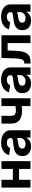

<svg xmlns="http://www.w3.org/2000/svg" viewBox="1483 -2076 603 3609"><g transform="rotate(-90 1784.5 -271.5)"><path d="M209 -545.9V-331.5H413.6V-545.9H560.5V0H413.6V-214.8H209V0H62.5V-545.9Z M837.4 10.7Q759.3 10.7 707.5 -30.5Q655.8 -71.8 655.8 -152.8Q655.8 -213.9 685.1 -248.5Q714.4 -283.2 761.2 -299.3Q808.1 -315.4 861.8 -320.3Q932.1 -327.1 963.1 -334.7Q994.1 -342.3 994.1 -369.1V-371.6Q994.1 -406.2 971.9 -425.3Q949.7 -444.3 908.7 -444.3Q866.2 -444.3 840.3 -426Q814.5 -407.7 805.7 -381.3L671.4 -403.8Q692.4 -474.6 755.1 -513.7Q817.9 -552.7 909.2 -552.7Q967.8 -552.7 1020.8 -534.2Q1073.7 -515.6 1107.2 -474.9Q1140.6 -434.1 1140.6 -367.7V0H1002V-75.7H997.1Q977.1 -37.6 937.5 -13.4Q897.9 10.7 837.4 10.7ZM878.9 -92.3Q930.2 -92.3 962.6 -122.1Q995.1 -151.9 995.1 -195.3V-254.4Q986.3 -248 966.6 -243.4Q946.8 -238.8 924.8 -235.1Q902.8 -231.4 886.7 -229.5Q846.2 -223.6 821.3 -206.5Q796.4 -189.5 796.4 -156.7Q796.4 -125 819.6 -108.6Q842.8 -92.3 878.9 -92.3Z M1514.6 -157.7Q1393.1 -157.7 1329.3 -208.3Q1265.6 -258.8 1265.6 -360.8V-545.9H1412.1V-360.8Q1412.1 -313 1437 -293.5Q1461.9 -273.9 1514.6 -273.9Q1553.7 -273.9 1595.2 -283.2V-545.9H1741.7V0H1595.2V-166.5Q1575.7 -162.6 1554.7 -160.2Q1533.7 -157.7 1514.6 -157.7Z M2019 10.7Q1940.9 10.7 1889.2 -30.5Q1837.4 -71.8 1837.4 -152.8Q1837.4 -213.9 1866.7 -248.5Q1896 -283.2 1942.9 -299.3Q1989.7 -315.4 2043.5 -320.3Q2113.8 -327.1 2144.8 -334.7Q2175.8 -342.3 2175.8 -369.1V-371.6Q2175.8 -406.2 2153.6 -425.3Q2131.3 -444.3 2090.3 -444.3Q2047.9 -444.3 2022 -426Q1996.1 -407.7 1987.3 -381.3L1853 -403.8Q1874 -474.6 1936.8 -513.7Q1999.5 -552.7 2090.8 -552.7Q2149.4 -552.7 2202.4 -534.2Q2255.4 -515.6 2288.8 -474.9Q2322.3 -434.1 2322.3 -367.7V0H2183.6V-75.7H2178.7Q2158.7 -37.6 2119.1 -13.4Q2079.6 10.7 2019 10.7ZM2060.5 -92.3Q2111.8 -92.3 2144.3 -122.1Q2176.8 -151.9 2176.8 -195.3V-254.4Q2168 -248 2148.2 -243.4Q2128.4 -238.8 2106.4 -235.1Q2084.5 -231.4 2068.4 -229.5Q2027.8 -223.6 2002.9 -206.5Q1978 -189.5 1978 -156.7Q1978 -125 2001.2 -108.6Q2024.4 -92.3 2060.5 -92.3Z M2394.5 0V-116.7H2412.1Q2438 -116.7 2454.6 -132.6Q2471.2 -148.4 2480 -187.3Q2488.8 -226.1 2491.2 -294.4L2500.5 -545.9H2926.3V0H2779.8V-429.7H2640.1L2633.3 -270Q2627 -122.6 2578.6 -61.3Q2530.3 0 2442.9 0Z M3203.6 10.7Q3125.5 10.7 3073.7 -30.5Q3022 -71.8 3022 -152.8Q3022 -213.9 3051.3 -248.5Q3080.6 -283.2 3127.4 -299.3Q3174.3 -315.4 3228 -320.3Q3298.3 -327.1 3329.3 -334.7Q3360.4 -342.3 3360.4 -369.1V-371.6Q3360.4 -406.2 3338.1 -425.3Q3315.9 -444.3 3274.9 -444.3Q3232.4 -444.3 3206.5 -426Q3180.7 -407.7 3171.9 -381.3L3037.6 -403.8Q3058.6 -474.6 3121.3 -513.7Q3184.1 -552.7 3275.4 -552.7Q3334 -552.7 3387 -534.2Q3439.9 -515.6 3473.4 -474.9Q3506.8 -434.1 3506.8 -367.7V0H3368.2V-75.7H3363.3Q3343.3 -37.6 3303.7 -13.4Q3264.2 10.7 3203.6 10.7ZM3245.1 -92.3Q3296.4 -92.3 3328.9 -122.1Q3361.3 -151.9 3361.3 -195.3V-254.4Q3352.5 -248 3332.8 -243.4Q3313 -238.8 3291 -235.1Q3269 -231.4 3252.9 -229.5Q3212.4 -223.6 3187.5 -206.5Q3162.6 -189.5 3162.6 -156.7Q3162.6 -125 3185.8 -108.6Q3209 -92.3 3245.1 -92.3Z"/></g></svg>

Font: Inter-Bold
Style: Bold
Weight: 700
Designer: Rasmus Andersson
Foundry: rsms
Version: Version 4.000;git-a52131595